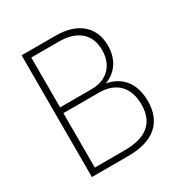

<svg xmlns="http://www.w3.org/2000/svg" viewBox="-162 -824 911 952"><g transform="rotate(-30 293.5 -348.5)"><path d="M92.5 0H302C445 0 521.5 -65.5 521.5 -188.5C521.5 -287.5 471.5 -352 384 -367.5C449.5 -391 487.5 -448.5 487.5 -525C487.5 -633.5 412.5 -697 287.5 -697H92.5ZM128.5 -33.5V-345H333.5C429.5 -345 485.5 -287.5 485.5 -189.5C485.5 -85.5 423.5 -33.5 300 -33.5ZM128.5 -378V-663.5H287.5C391.5 -663.5 451.5 -611 451.5 -520.5C451.5 -434 396.5 -378 312 -378Z"/></g></svg>

Font: HK Grotesk ExtraLight
Style: Regular
Weight: 200
Designer: Alfredo Marco Pradil
Foundry: Hanken Design Co.
Version: Version 3.001;FEAKit 1.0